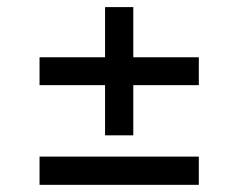

<svg xmlns="http://www.w3.org/2000/svg" viewBox="-20 -639 667 538"><path d="M90.8 -200.2H537.1V-121.1H90.8ZM90.8 -478.5H274.4V-619.1H353.5V-478.5H537.1V-400.4H353.5V-259.8H274.4V-400.4H90.8Z"/></svg>

Font: Pretendard GOV
Style: Regular
Weight: 400
Designer: Base glyphs from Inter by Rasmus Andersson; Hangeul glyphs from Noto Sans CJK(Source Han Sans) by Jang Soo-young and Kan
Foundry: Kil Hyung-jin
Version: Version 1.309